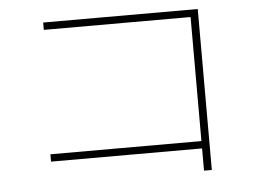

<svg xmlns="http://www.w3.org/2000/svg" viewBox="-49 -748 1099 808"><g transform="rotate(-5 500.0 -344.0)"><path d="M814 -4H781V-98H143V-129H781V-653H161V-684H814Z"/></g></svg>

Font: IBM Plex Sans JP ExtraLight
Style: Regular
Weight: 200
Designer: Mike Abbink; Paul van der Laan; Pieter van Rosmalen; Wujin Sim; Yejin Wi; Jinhee Kim; Boomi Park; Yona Kim; Kichan Ma
Foundry: Sandoll Inc.
Version: Version 1.001